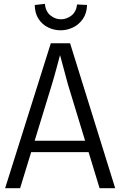

<svg xmlns="http://www.w3.org/2000/svg" viewBox="-20 -997 638 1017"><path d="M7.1 0 249.2 -768H351.2L590.2 0H507.5L339.8 -550.2Q335.2 -566.5 328.9 -590.4Q322.6 -614.3 315.6 -640Q308.6 -665.8 302.3 -689.4Q295.9 -713.1 291.4 -728.6H304.3Q299.8 -712.8 293.6 -689Q287.5 -665.2 280.3 -639.2Q273 -613.2 266.4 -589Q259.8 -564.8 254.5 -548.3L86.5 0ZM125.5 -191V-251.7H468.6V-191ZM217.8 -976.6Q221.5 -936.1 247.1 -915.5Q272.6 -894.8 302.8 -894.8Q332.5 -894.8 358 -914.3Q383.6 -933.8 388.3 -973.3L441.1 -970.7Q439.9 -926.6 419 -896.6Q398 -866.7 366.6 -851.6Q335.3 -836.5 301.1 -836.5Q266.4 -836.5 235.3 -851.5Q204.2 -866.4 184.4 -896.4Q164.7 -926.3 164 -970.4Z"/></svg>

Font: Yaldevi ExtraLight
Style: Regular
Weight: 200
Designer: Sol Matas, Rajitha Manaperi, Kosala Senevirathne
Foundry: Mooniak
Version: Version 1.100